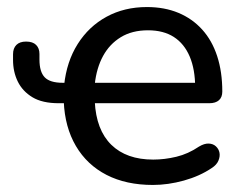

<svg xmlns="http://www.w3.org/2000/svg" viewBox="-20 -516 676 545"><path d="M414 9Q338 9 282.5 -19.5Q227 -48 195.5 -101.5Q164 -155 161 -228L171 -223H147Q100 -223 72 -240Q44 -257 30.5 -284.5Q17 -312 17 -346Q17 -351 17 -355Q17 -359 17 -362Q17 -379 26.5 -388.5Q36 -398 54 -398Q73 -398 82.5 -388.5Q92 -379 92 -363Q92 -359 92 -355.5Q92 -352 92 -347Q92 -312 107 -296.5Q122 -281 158 -281H169L162 -274Q169 -341 200.5 -391Q232 -441 282.5 -468.5Q333 -496 397 -496Q447 -496 486.5 -479.5Q526 -463 554 -432Q582 -401 596.5 -356.5Q611 -312 611 -256Q611 -240 601.5 -231.5Q592 -223 574 -223H244L249 -228Q253 -147 296 -105Q339 -63 415 -63Q447 -63 480.5 -71Q514 -79 545 -100Q560 -109 572.5 -108.5Q585 -108 593 -100.5Q601 -93 603 -82.5Q605 -72 600 -60Q595 -48 581 -39Q547 -16 502 -3.5Q457 9 414 9ZM534 -267Q534 -319 518.5 -355.5Q503 -392 473.5 -411Q444 -430 400 -430Q355 -430 323 -410.5Q291 -391 272.5 -357Q254 -323 249 -277L243 -281H550Z"/></svg>

Font: Nunito Medium
Style: Regular
Weight: 500
Designer: Vernon Adams
Foundry: Vernon Adams
Version: Version 3.601